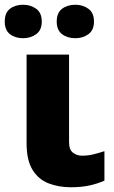

<svg xmlns="http://www.w3.org/2000/svg" viewBox="-51 -779 479 809"><path d="M240 -549V-180Q240 -148 256.5 -135.5Q273 -123 294 -123Q319 -123 340 -128Q361 -133 389 -142V-18Q363 -6 328 2Q293 10 248 10Q196 10 153.5 -6.5Q111 -23 86 -63.5Q61 -104 61 -176V-549ZM-31 -688Q-31 -725 -9 -742Q13 -759 46 -759Q78 -759 101.5 -742Q125 -725 125 -688Q125 -652 101.5 -635Q78 -618 46 -618Q13 -618 -9 -635Q-31 -652 -31 -688ZM188 -688Q188 -725 210.5 -742Q233 -759 267 -759Q298 -759 321.5 -742Q345 -725 345 -688Q345 -652 321.5 -635Q298 -618 267 -618Q233 -618 210.5 -635Q188 -652 188 -688Z"/></svg>

Font: Noto Sans Disp ExtBd
Style: Regular
Weight: 800
Designer: Monotype Design Team
Foundry: Monotype Imaging Inc.
Version: Version 2.000;GOOG;noto-source:20170915:90ef993387c0; ttfaut